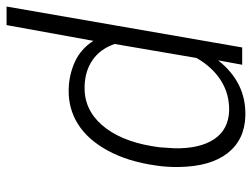

<svg xmlns="http://www.w3.org/2000/svg" viewBox="-126 -466 781 596"><g transform="rotate(90 265.0 -167.5)"><path d="M244.1 10.3Q198.7 9.3 158.4 -9Q118.2 -27.3 93.3 -66.4L44.4 203.1H-13.2L113.8 -528.3H167.5L153.8 -453.6Q222.7 -541 326.2 -538.1Q400.4 -536.1 441.9 -482.9Q483.4 -429.7 484.9 -332Q485.4 -301.3 481.9 -272.5L480 -258.8Q467.8 -173.3 434.1 -111.3Q400.4 -49.3 352.1 -18.8Q303.7 11.7 244.1 10.3ZM423.8 -272.5 426.8 -318.8Q428.2 -397 398.4 -441.4Q368.7 -485.8 310.1 -487.8Q258.8 -488.8 217 -462.6Q175.3 -436.5 146.5 -386.7L103 -132.3Q118.7 -87.4 152.6 -64Q186.5 -40.5 233.9 -39.1Q304.7 -36.6 353.8 -92Q402.8 -147.5 419.9 -246.6Z"/></g></svg>

Font: TypoPRO Roboto
Style: Italic
Weight: 300
Italic angle: -12°
Designer: Google
Version: Version 2.136; 2016